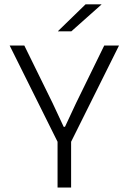

<svg xmlns="http://www.w3.org/2000/svg" viewBox="-20 -844 579 864"><path d="M242.5 -199 23.5 -639H89.5L216.5 -380.5L266.5 -273.5H272.5L322.5 -380.5L449 -639H515.5L296.5 -199ZM239 0V-258.5H300V0ZM365 -824.5H436.5V-823.5L301 -703H241V-704Z"/></svg>

Font: Anek Telugu Medium Light
Style: Regular
Weight: 300
Version: Version 1.003